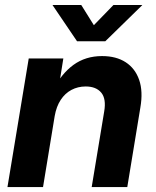

<svg xmlns="http://www.w3.org/2000/svg" viewBox="-20 -760 634 780"><path d="M202.1 -288.1 154.8 0H10.3L96.7 -522.5H237.3L215.8 -387.7L194.3 -392.1Q229 -460.4 278.3 -496.3Q327.6 -532.2 394.5 -532.2Q452.1 -532.2 490.7 -507.1Q529.3 -481.9 545.4 -435.3Q561.5 -388.7 550.3 -323.7L497.1 0H352.5L403.3 -307.1Q412.1 -358.4 391.4 -383.5Q370.6 -408.7 328.1 -408.7Q296.4 -408.7 270.3 -394.8Q244.1 -380.9 226.6 -354.2Q209 -327.6 202.1 -288.1ZM310.1 -739.7 361.3 -657.7 440.9 -739.7H557.6V-738.8L407.7 -592.3H293L193.8 -738.8V-739.7Z"/></svg>

Font: Inter 28pt
Style: Bold Italic
Weight: 700
Italic angle: -9.3988°
Designer: Rasmus Andersson
Foundry: rsms
Version: Version 4.001;git-66647c0bb